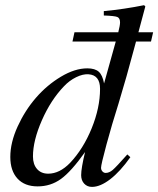

<svg xmlns="http://www.w3.org/2000/svg" viewBox="-20 -712 614 745"><path d="M429.2 -550.8H261.2L269 -586.9H439Q445.8 -613.8 445.8 -625Q445.8 -641.6 435.5 -646Q425.3 -650.4 382.8 -651.9V-668.9Q461.9 -676.3 539.1 -691.9L543.9 -687L517.1 -586.9H574.2L565.9 -550.8H507.8L500 -522Q471.7 -415 439.9 -310.1Q414.1 -229 393.1 -151.1Q372.1 -73.2 372.1 -61Q372.1 -52.7 377.4 -46.9Q382.8 -41 390.1 -41Q403.8 -41 417.5 -52.7Q431.2 -64.5 474.1 -112.8L485.8 -102.1Q446.8 -46.9 408 -16.8Q369.1 13.2 336.9 13.2Q318.4 13.2 306.6 0.5Q294.9 -12.2 294.9 -32.2Q294.9 -59.1 310.1 -122.1Q256.8 -46.9 216.8 -17.8Q176.8 11.2 126 11.2Q75.7 11.2 47.9 -19Q20 -49.3 20 -103Q20 -158.7 48.3 -220.9Q76.7 -283.2 119.4 -332.5Q162.1 -381.8 216.3 -414.3Q270.5 -446.8 318.8 -446.8Q348.6 -446.8 363.3 -433.6Q377.9 -420.4 383.8 -388.2ZM323.2 -423.8Q301.8 -425.3 275.4 -412.4Q249 -399.4 228 -377Q177.2 -324.2 142.6 -245.4Q107.9 -166.5 107.9 -105Q107.9 -74.2 123.8 -56.2Q139.6 -38.1 167 -38.1Q211.4 -38.1 252 -80.1Q303.2 -134.3 335.7 -214.1Q368.2 -293.9 368.2 -367.2Q368.2 -420.9 323.2 -423.8Z"/></svg>

Font: Accordance
Style: Italic
Weight: 400
Italic angle: -11°
Version: Version 1.2 (build January 31, 2020) Miklal Software Solutio